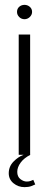

<svg xmlns="http://www.w3.org/2000/svg" viewBox="-20 -637 201 790"><path d="M57 0V-495H104V0ZM81 -558Q68 -558 59 -567Q50 -576 50 -588Q50 -601 59 -609Q68 -617 81 -617Q93 -617 102.5 -609Q112 -601 112 -588Q112 -576 102.5 -567Q93 -558 81 -558ZM81 133Q55 133 35.5 117Q16 101 16 76Q16 48 35.5 28Q55 8 77 0H105Q79 13 65 32Q51 51 51 70Q51 90 64 100Q77 110 90 110Q99 110 106 107.5Q113 105 117 103L125 122Q119 125 108 129Q97 133 81 133Z"/></svg>

Font: Alumni Sans Thin Light
Style: Regular
Weight: 300
Version: Version 1.018